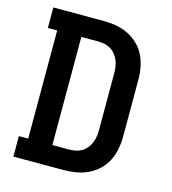

<svg xmlns="http://www.w3.org/2000/svg" viewBox="-109 -825 819 914"><g transform="rotate(15 300.0 -367.5)"><path d="M41 0V-101H87V-634H41V-735H287Q318 -735 348.5 -730Q379 -725 407 -712Q435 -699 458 -677.5Q481 -656 495 -628.5Q509 -601 515 -570.5Q521 -540 521 -509V-226Q521 -195 515 -164.5Q509 -134 495 -106.5Q481 -79 458 -57.5Q435 -36 407 -23Q379 -10 348.5 -5Q318 0 287 0ZM206 -101H287Q303 -101 319 -104Q335 -107 349 -115Q363 -123 373.5 -135.5Q384 -148 390.5 -163Q397 -178 399.5 -194Q402 -210 402 -226V-509Q402 -525 399.5 -541Q397 -557 390.5 -572Q384 -587 373.5 -599.5Q363 -612 349 -620Q335 -628 319 -631Q303 -634 287 -634H206Z"/></g></svg>

Font: Iosevka Curly Slab Extended
Style: Bold
Weight: 700
Width: 7
Monospace: yes
Designer: Belleve Invis
Foundry: Belleve Invis
Version: Version 11.1.0; ttfautohint (v1.8.3)